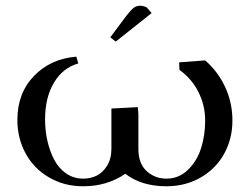

<svg xmlns="http://www.w3.org/2000/svg" viewBox="-20 -651 874 674"><path d="M41 -230Q41 -324.2 99.4 -384.5Q157.7 -444.8 248 -452.1L254.9 -428.2Q201.2 -413.6 169.7 -361.3Q138.2 -309.1 138.2 -231Q138.2 -192.4 146.5 -156.2Q154.8 -120.1 170.4 -90.1Q186 -60.1 212.4 -42Q238.8 -23.9 272 -23.9Q296.9 -23.9 318.4 -33.9Q339.8 -43.9 355.5 -68.6Q371.1 -93.3 371.1 -128.9V-270L463.9 -274.9L465.8 -250V-128.9Q465.8 -76.7 494.9 -50.3Q523.9 -23.9 564 -23.9Q607.9 -23.9 639.6 -54.7Q671.4 -85.4 685.8 -130.6Q700.2 -175.8 700.2 -228Q700.2 -280.8 676.8 -327.6Q653.3 -374.5 609.9 -405.8L608.9 -432.1L700.2 -439Q746.1 -398.9 771 -344.2Q795.9 -289.6 795.9 -228Q795.9 -164.1 767.1 -111.6Q738.3 -59.1 684.8 -28.1Q631.3 2.9 564 2.9Q476.6 2.9 419.9 -41Q356 2.9 272 2.9Q204.6 2.9 151.4 -28.6Q98.1 -60.1 69.6 -113Q41 -166 41 -230ZM367.2 -520 424.8 -597.2Q440.4 -616.7 449.7 -623.8Q459 -630.9 473.1 -630.9Q478.5 -630.9 484.4 -629.2Q490.2 -627.4 493.2 -626L496.1 -624L512.2 -605L386.2 -504.9Z"/></svg>

Font: Dehuti
Style: Bold
Weight: 700
Version: Version 1.2